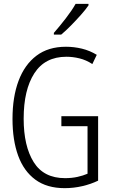

<svg xmlns="http://www.w3.org/2000/svg" viewBox="-20 -968 603 998"><path d="M316 10Q224 10 164 -34Q104 -78 74.5 -158.5Q45 -239 45 -350Q45 -464 76.5 -548Q108 -632 169.5 -678.5Q231 -725 323 -725Q365 -725 406 -715Q447 -705 483 -683L460 -635Q428 -656 393.5 -664.5Q359 -673 325 -673Q214 -673 158.5 -587Q103 -501 103 -351Q103 -209 155 -125.5Q207 -42 318 -42Q353 -42 382.5 -48.5Q412 -55 435 -65V-312H299V-364H490V-29Q453 -11 408 -0.5Q363 10 316 10ZM260 -797Q289 -830 321.5 -872Q354 -914 373 -948H440V-940Q425 -918 400.5 -890.5Q376 -863 349 -835.5Q322 -808 298 -788H260Z"/></svg>

Font: Noto Sans Mono SemiCondensed Light
Style: Regular
Weight: 300
Width: 4
Designer: Monotype Design Team
Foundry: Monotype Imaging Inc.
Version: Version 2.014; ttfautohint (v1.8.4.7-5d5b)